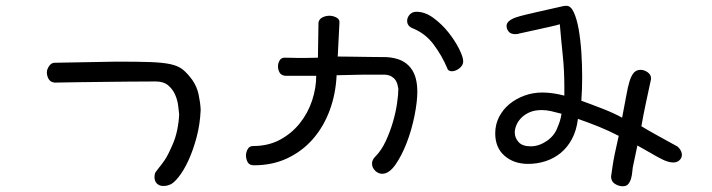

<svg xmlns="http://www.w3.org/2000/svg" viewBox="-20 -526 2454 662"><path d="M168 -241.2Q153.3 -243.2 147.5 -253.9Q141.6 -264.6 141.6 -276.4Q141.6 -287.1 149.4 -298.3Q157.2 -309.6 168 -309.6L382.8 -313.5Q454.1 -313.5 497.6 -312Q541 -310.5 567.9 -304.7Q594.7 -298.8 610.4 -286.1Q626 -273.4 642.6 -251Q659.2 -227.5 665 -199.2Q670.9 -170.9 671.9 -147.5Q669.9 -97.7 657.7 -52.2Q645.5 -6.8 629.4 27.8Q613.3 62.5 595.7 84.5Q578.1 106.4 566.4 110.4Q555.7 115.2 543 115.2Q529.3 115.2 521 106.9Q512.7 98.6 512.7 85Q512.7 73.2 516.6 67.4Q520.5 61.5 527.8 52.7Q535.2 43.9 546.9 27.3Q558.6 10.7 573.2 -23.4Q585 -48.8 590.8 -77.1Q596.7 -105.5 597.7 -131.8Q596.7 -143.6 594.2 -162.6Q591.8 -181.6 583.5 -200.2Q575.2 -218.8 559.6 -231.9Q543.9 -245.1 517.6 -245.1Q467.8 -245.1 425.8 -244.6Q383.8 -244.1 342.8 -243.7Q301.8 -243.2 259.3 -242.7Q216.8 -242.2 168 -241.2Z M1076.2 -327.1 1078.1 -448.2Q1080.1 -460 1091.3 -465.8Q1102.5 -471.7 1116.2 -471.7Q1127.9 -471.7 1139.6 -465.8Q1151.4 -460 1150.4 -448.2L1144.5 -331.1Q1172.9 -331.1 1190.4 -330.6Q1208 -330.1 1224.1 -330.1Q1240.2 -330.1 1259.8 -329.6Q1279.3 -329.1 1312.5 -329.1Q1342.8 -327.1 1362.8 -317.9Q1382.8 -308.6 1395.5 -292.5Q1408.2 -276.4 1413.6 -255.4Q1418.9 -234.4 1418.9 -210Q1418.9 -175.8 1409.2 -127Q1399.4 -78.1 1382.3 -33.7Q1365.2 10.7 1343.3 42Q1321.3 73.2 1297.9 73.2Q1284.2 73.2 1273.4 62.5Q1262.7 51.8 1262.7 38.1Q1262.7 25.4 1273.4 14.6Q1294.9 -6.8 1310.1 -39.6Q1325.2 -72.3 1335 -106Q1344.7 -139.6 1349.1 -170.4Q1353.5 -201.2 1353.5 -219.7Q1352.5 -225.6 1350.6 -233.9Q1348.6 -242.2 1343.8 -249.5Q1338.9 -256.8 1330.1 -262.2Q1321.3 -267.6 1306.6 -268.6H1233.4Q1210.9 -268.6 1186.5 -267.6Q1162.1 -266.6 1140.6 -266.6Q1137.7 -202.1 1116.7 -145.5Q1095.7 -88.9 1059.1 -46.9Q1022.5 -4.9 971.2 19.5Q919.9 43.9 855.5 43.9Q839.8 43.9 834 33.2Q828.1 22.5 828.1 9.8Q828.1 -1 834 -11.7Q839.8 -22.5 852.5 -22.5Q905.3 -22.5 945.8 -44.4Q986.3 -66.4 1014.2 -101.6Q1042 -136.7 1056.2 -179.7Q1070.3 -222.7 1070.3 -264.6H964.8Q950.2 -265.6 944.3 -275.4Q938.5 -285.2 938.5 -296.9Q938.5 -308.6 944.3 -317.9Q950.2 -327.1 960.9 -327.1Q977.5 -327.1 986.8 -326.7Q996.1 -326.2 1006.8 -326.2Q1016.6 -326.2 1031.7 -326.2Q1046.9 -326.2 1076.2 -327.1ZM1402.3 -428.7Q1383.8 -436.5 1383.8 -454.1Q1383.8 -465.8 1392.6 -475.6Q1401.4 -485.4 1416 -485.4Q1445.3 -485.4 1474.1 -464.4Q1502.9 -443.4 1525.9 -414.6Q1548.8 -385.7 1563 -357.4Q1577.1 -329.1 1577.1 -314.5Q1577.1 -300.8 1564 -290.5Q1550.8 -280.3 1538.1 -280.3Q1524.4 -280.3 1521.5 -292Q1503.9 -334 1475.1 -372.6Q1446.3 -411.1 1402.3 -428.7Z M1773.4 -411.1Q1764.6 -408.2 1756.8 -408.2Q1741.2 -408.2 1733.9 -417Q1726.6 -425.8 1726.6 -436.5Q1726.6 -446.3 1735.4 -453.6Q1744.1 -460.9 1758.3 -465.8Q1772.5 -470.7 1791.5 -475.1Q1810.5 -479.5 1831.1 -484.4L1921.9 -504.9Q1926.8 -505.9 1933.6 -505.9Q1948.2 -505.9 1958.5 -483.4Q1968.8 -460.9 1975.1 -425.8Q1981.4 -390.6 1984.4 -346.7Q1987.3 -302.7 1987.3 -259.8Q1987.3 -217.8 1984.4 -178.7Q1998 -173.8 2017.6 -166.5Q2037.1 -159.2 2057.1 -151.4Q2077.1 -143.6 2095.2 -135.3Q2113.3 -127 2125 -120.1Q2133.8 -164.1 2139.2 -195.3Q2144.5 -226.6 2150.9 -246.6Q2157.2 -266.6 2166 -275.9Q2174.8 -285.2 2188.5 -285.2Q2201.2 -285.2 2212.9 -276.9Q2224.6 -268.6 2224.6 -256.8V-252.9Q2215.8 -211.9 2207 -170.9Q2198.2 -129.9 2191.4 -90.8Q2203.1 -84 2214.4 -77.1Q2225.6 -70.3 2240.2 -62.5L2316.4 -20.5Q2331.1 -6.8 2331.1 7.8Q2331.1 18.6 2322.8 26.4Q2314.5 34.2 2301.8 34.2Q2284.2 34.2 2262.2 22.9Q2240.2 11.7 2227.5 3.9L2177.7 -24.4L2164.1 40Q2161.1 51.8 2160.2 64.9Q2159.2 78.1 2155.8 89.8Q2152.3 101.6 2146 108.9Q2139.6 116.2 2127 116.2Q2113.3 116.2 2100.1 107.9Q2086.9 99.6 2086.9 82Q2086.9 84 2091.8 48.8Q2096.7 13.7 2113.3 -57.6Q2079.1 -75.2 2045.4 -88.9Q2011.7 -102.5 1972.7 -116.2Q1967.8 -76.2 1952.1 -46.9Q1936.5 -17.6 1913.1 1.5Q1889.6 20.5 1860.8 29.8Q1832 39.1 1800.8 39.1Q1752 39.1 1719.7 11.2Q1687.5 -16.6 1687.5 -66.4Q1687.5 -96.7 1700.7 -122.6Q1713.9 -148.4 1736.3 -167Q1758.8 -185.5 1788.1 -196.3Q1817.4 -207 1849.6 -207Q1884.8 -207 1925.8 -196.3V-227.5Q1925.8 -283.2 1920.4 -334.5Q1915 -385.7 1910.2 -442.4Q1901.4 -439.5 1879.9 -434.6Q1858.4 -429.7 1835.9 -424.8ZM1902.3 -86.9Q1906.2 -95.7 1910.2 -107.9Q1914.1 -120.1 1916 -133.8Q1897.5 -138.7 1880.9 -142.6Q1864.3 -146.5 1847.7 -146.5Q1823.2 -146.5 1805.7 -138.7Q1788.1 -130.9 1776.9 -119.1Q1765.6 -107.4 1760.3 -94.2Q1754.9 -81.1 1754.9 -69.3Q1754.9 -50.8 1768.1 -36.1Q1781.2 -21.5 1809.6 -21.5Q1837.9 -21.5 1864.7 -39.6Q1891.6 -57.6 1902.3 -86.9Z"/></svg>

Font: Hi Melody
Style: Regular
Weight: 400
Designer: YoonDesign Inc.
Foundry: YoonDesign Inc.
Version: Version 3.00